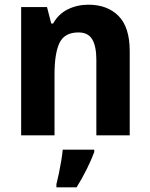

<svg xmlns="http://www.w3.org/2000/svg" viewBox="-20 -576 640 817"><path d="M356 -556Q437 -556 484.5 -508Q532 -460 532 -358V0H390V-321Q390 -379 372.5 -408.5Q355 -438 314 -438Q255 -438 233.5 -394Q212 -350 212 -259V0H70V-546H180L198 -476H206Q229 -517 269 -536.5Q309 -556 356 -556ZM381 71Q368 106 348.5 145Q329 184 306 221H220V208Q225 189 230.5 162.5Q236 136 240.5 109Q245 82 247 61H381Z"/></svg>

Font: Noto Sans Arabic SemCond
Style: Bold
Weight: 700
Width: 4
Designer: Monotype Design Team, Nadine Chahine, Nizar Qandah and Khaled Hosny
Foundry: Monotype Imaging Inc.
Version: Version 2.012; ttfautohint (v1.8.4.7-5d5b)